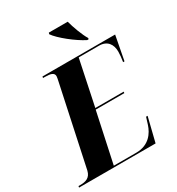

<svg xmlns="http://www.w3.org/2000/svg" viewBox="-249 -1064 1102 1197"><g transform="rotate(-30 302.0 -465.5)"><path d="M470 -771H480L482 -779C460 -814 433 -887 422 -931H286L283 -921C312 -878 407 -802 470 -771ZM-34 0H517L560 -174H549L533 -123C517 -74 477 -10 384 -10H222L299 -369H505L506 -379H302L370 -704H516C575 -704 602 -665 602 -612C602 -592 599 -564 595 -540H605L638 -714H115L113 -704H126C166 -704 192 -698 192 -672C192 -664 189 -653 187 -642L64 -66C53 -19 19 -10 -20 -10H-32Z"/></g></svg>

Font: Noto Serif Display SemiCondensed ExtraBold
Style: Italic
Weight: 800
Width: 4
Italic angle: -12°
Designer: Monotype Design Team
Foundry: Monotype Imaging Inc.
Version: Version 2.009